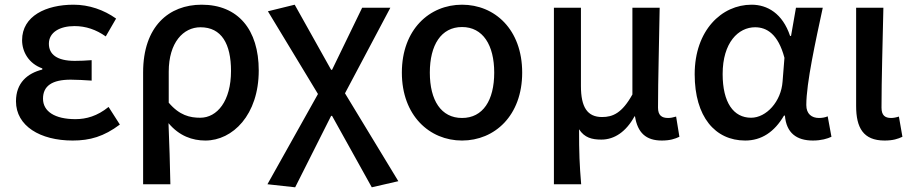

<svg xmlns="http://www.w3.org/2000/svg" viewBox="-20 -584 3884 817"><path d="M289 14C363 14 422 -3 490 -54L442 -129C394 -90 347 -77 301 -77C213 -77 163 -110 163 -164C163 -218 201 -245 281 -245C309 -245 338 -243 370 -241V-328C344 -326 320 -325 298 -325C222 -325 188 -353 188 -398C188 -447 235 -473 297 -473C345 -473 389 -458 430 -429L474 -505C422 -542 359 -564 293 -564C176 -564 74 -516 74 -413C74 -363 103 -313 160 -293V-288C96 -272 48 -231 48 -153C48 -48 151 14 289 14Z M589 200H705C703 108 701 35 697 -60C743 -5 799 14 854 14C970 14 1081 -95 1081 -284C1081 -458 993 -564 838 -564C699 -564 589 -472 589 -276ZM832 -83C788 -83 744 -93 698 -147V-279C698 -403 760 -468 833 -468C923 -468 963 -397 963 -282C963 -154 904 -83 832 -83Z M1236 213 1389 -91H1393L1562 213L1675 187L1448 -187L1641 -551H1521L1393 -287H1389L1234 -564L1120 -536L1333 -184L1118 200Z M1946 14C2085 14 2202 -92 2202 -275C2202 -459 2085 -564 1946 -564C1808 -564 1690 -459 1690 -275C1690 -92 1808 14 1946 14ZM1946 -82C1857 -82 1809 -157 1809 -275C1809 -392 1857 -469 1946 -469C2035 -469 2083 -392 2083 -275C2083 -157 2035 -82 1946 -82Z M2337 200H2453C2446 117 2444 66 2444 -34C2467 2 2499 10 2539 10C2594 10 2644 -23 2680 -89H2682C2693 -19 2729 14 2796 14C2831 14 2852 7 2871 -2L2857 -88C2844 -84 2833 -82 2823 -82C2796 -82 2780 -93 2780 -126C2780 -246 2785 -408 2787 -551H2671V-182C2627 -103 2588 -86 2542 -86C2479 -86 2452 -128 2452 -218V-551H2337Z M3151 14C3220 14 3275 -22 3316 -92H3320C3326 -18 3370 14 3439 14C3475 14 3501 6 3518 -2L3502 -89C3491 -84 3477 -82 3465 -82C3434 -82 3411 -99 3411 -137C3411 -231 3451 -411 3481 -551H3367L3346 -431H3342C3310 -527 3245 -564 3178 -564C3051 -564 2936 -455 2936 -268C2936 -87 3023 14 3151 14ZM3176 -83C3101 -83 3055 -148 3055 -269C3055 -403 3122 -468 3193 -468C3242 -468 3291 -440 3318 -338L3310 -237C3304 -152 3241 -83 3176 -83Z M3744 14C3780 14 3801 7 3820 -2L3805 -88C3793 -84 3781 -82 3772 -82C3746 -82 3731 -93 3731 -126C3731 -246 3736 -408 3739 -551H3623V-133C3623 -41 3653 14 3744 14Z"/></svg>

Font: Noto Sans TC Medium
Style: Regular
Weight: 500
Designer: Ryoko NISHIZUKA 西塚涼子 (kana, bopomofo & ideographs); Paul D. Hunt (Latin, Greek & Cyrillic); Sandoll Communications 산돌커뮤니
Foundry: Adobe
Version: Version 2.004;hotconv 1.0.118;makeotfexe 2.5.65603